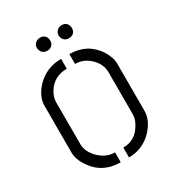

<svg xmlns="http://www.w3.org/2000/svg" viewBox="-157 -728 749 823"><g transform="rotate(-30 217.5 -317.0)"><path d="M132.8 -602.5Q132.8 -624 154.3 -632.8Q160.2 -634.8 166 -634.8Q190.4 -634.8 197.3 -611.3Q198.2 -607.4 198.2 -602.5Q198.2 -578.1 175.8 -571.3Q170.9 -570.3 166 -570.3Q142.6 -570.3 134.8 -591.8Q132.8 -597.7 132.8 -602.5ZM240.2 -602.5Q240.2 -624 261.7 -632.8Q267.6 -634.8 273.4 -634.8Q297.9 -634.8 304.7 -611.3Q305.7 -607.4 305.7 -602.5Q305.7 -578.1 283.2 -571.3Q278.3 -570.3 273.4 -570.3Q250 -570.3 242.2 -591.8Q240.2 -597.7 240.2 -602.5ZM37.1 -139.6V-372.1Q37.1 -418 78.1 -460.9Q127 -510.7 199.2 -510.7V-461.9Q133.8 -461.9 101.6 -407.2Q87.9 -382.8 87.9 -359.4V-152.3Q87.9 -113.3 125 -78.1Q158.2 -47.9 199.2 -47.9V1Q108.4 1 60.5 -72.3Q37.1 -107.4 37.1 -139.6ZM240.2 1V-47.9Q300.8 -47.9 332 -103.5Q346.7 -127.9 346.7 -150.4V-359.4Q346.7 -402.3 309.6 -435.5Q279.3 -461.9 240.2 -461.9V-510.7Q328.1 -510.7 375 -439.5Q397.5 -404.3 397.5 -372.1V-139.6Q397.5 -92.8 357.4 -49.8Q310.5 0 240.2 1Z"/></g></svg>

Font: Post No Bills Colombo
Style: Regular
Weight: 400
Designer: Kosala Senevirathne, Siva Puranthara, Lasantha Premarathna, Tharique Azeez
Foundry: Mooniak
Version: Version 1.220 ; ttfautohint (v1.6)